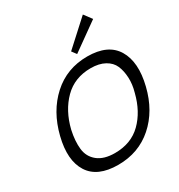

<svg xmlns="http://www.w3.org/2000/svg" viewBox="-250 -1279 1360 1456"><g transform="rotate(-30 430.0 -551.0)"><path d="M738 -400Q757 -466 754 -526Q751 -586 731.5 -631Q712 -676 663 -703Q614 -730 541 -730Q400 -730 308.5 -638.5Q217 -547 181 -400Q161 -309 169 -238Q177 -167 231 -123.5Q285 -80 381 -80Q523 -80 612.5 -168Q702 -256 738 -400ZM835 -400Q789 -212 663 -101Q537 10 358 10Q177 10 107 -100.5Q37 -211 84 -400Q131 -590 257.5 -705Q384 -820 563 -820Q744 -820 813 -705.5Q882 -591 835 -400ZM694 -1112 745 -1044 507 -874 477 -914Z"/></g></svg>

Font: Sinkin Sans 400 Italic
Style: Italic
Weight: 400
Italic angle: -112°
Designer: Keith Bates
Foundry: K-Type
Version: Sinkin Sans (version 1.0)  by Keith Bates   •   © 2014   www